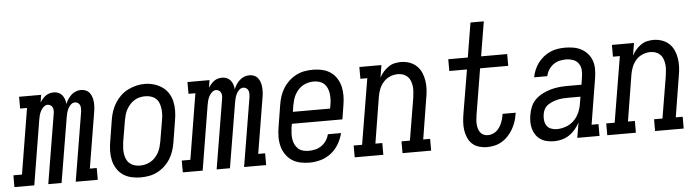

<svg xmlns="http://www.w3.org/2000/svg" viewBox="-93 -932 4140 1136"><g transform="rotate(-5 1976.5 -363.5)"><path d="M-47 0V-70H4L68 -460H27V-530H158L151 -485Q151 -485 151 -485Q151 -485 151 -485Q158 -496 166.5 -506Q175 -516 185.5 -523.5Q196 -531 208.5 -534.5Q221 -538 233 -538Q233 -538 233 -538Q233 -538 233 -538Q248 -538 261 -532.5Q274 -527 283 -516Q292 -505 296.5 -491.5Q301 -478 302 -463Q308 -478 317 -491.5Q326 -505 338 -516Q350 -527 365 -532.5Q380 -538 395 -538Q395 -538 395 -538Q395 -538 395 -538Q411 -538 424.5 -532Q438 -526 446.5 -514.5Q455 -503 459.5 -488.5Q464 -474 465 -459Q466 -444 465 -428.5Q464 -413 461 -397L407 -70H448V0H317L385 -410Q386 -420 386 -430Q386 -440 382.5 -448.5Q379 -457 371 -462.5Q363 -468 353 -468Q340 -468 329 -458Q318 -448 312 -435.5Q306 -423 302.5 -410Q299 -397 297 -384L233 0H154L222 -410Q224 -420 224 -430Q224 -440 220.5 -448.5Q217 -457 209 -462.5Q201 -468 191 -468Q178 -468 167 -458Q156 -448 149.5 -435.5Q143 -423 139.5 -410Q136 -397 134 -384L71 0Z M702 8Q674 8 646.5 1.5Q619 -5 597.5 -20Q576 -35 561.5 -58Q547 -81 541 -107.5Q535 -134 535.5 -162.5Q536 -191 541 -219L562 -349Q566 -374 574.5 -398.5Q583 -423 597 -445.5Q611 -468 630.5 -486.5Q650 -505 674 -517Q698 -529 723 -535Q748 -541 773 -541Q802 -541 828.5 -533Q855 -525 877 -510Q899 -495 913.5 -472Q928 -449 934 -422.5Q940 -396 939.5 -367.5Q939 -339 934 -311L913 -181Q909 -156 901 -131.5Q893 -107 879 -84.5Q865 -62 845 -43.5Q825 -25 801.5 -13Q778 -1 752.5 3.5Q727 8 702 8ZM704 -62Q720 -62 736.5 -66Q753 -70 768 -78.5Q783 -87 795 -100Q807 -113 815.5 -128.5Q824 -144 828.5 -160Q833 -176 836 -192L858 -322Q861 -339 861.5 -356.5Q862 -374 859.5 -390.5Q857 -407 850.5 -422.5Q844 -438 831.5 -448.5Q819 -459 803 -463.5Q787 -468 769 -468Q753 -468 736.5 -464Q720 -460 705.5 -451Q691 -442 679.5 -429Q668 -416 659.5 -401Q651 -386 646.5 -370Q642 -354 639 -338L617 -208Q615 -191 614 -173.5Q613 -156 615.5 -139.5Q618 -123 624.5 -108Q631 -93 643 -82.5Q655 -72 671 -67Q687 -62 704 -62Z M953 0V-70H1004L1068 -460H1027V-530H1158L1151 -485Q1151 -485 1151 -485Q1151 -485 1151 -485Q1158 -496 1166.5 -506Q1175 -516 1185.5 -523.5Q1196 -531 1208.5 -534.5Q1221 -538 1233 -538Q1233 -538 1233 -538Q1233 -538 1233 -538Q1248 -538 1261 -532.5Q1274 -527 1283 -516Q1292 -505 1296.5 -491.5Q1301 -478 1302 -463Q1308 -478 1317 -491.5Q1326 -505 1338 -516Q1350 -527 1365 -532.5Q1380 -538 1395 -538Q1395 -538 1395 -538Q1395 -538 1395 -538Q1411 -538 1424.5 -532Q1438 -526 1446.5 -514.5Q1455 -503 1459.5 -488.5Q1464 -474 1465 -459Q1466 -444 1465 -428.5Q1464 -413 1461 -397L1407 -70H1448V0H1317L1385 -410Q1386 -420 1386 -430Q1386 -440 1382.5 -448.5Q1379 -457 1371 -462.5Q1363 -468 1353 -468Q1340 -468 1329 -458Q1318 -448 1312 -435.5Q1306 -423 1302.5 -410Q1299 -397 1297 -384L1233 0H1154L1222 -410Q1224 -420 1224 -430Q1224 -440 1220.5 -448.5Q1217 -457 1209 -462.5Q1201 -468 1191 -468Q1178 -468 1167 -458Q1156 -448 1149.5 -435.5Q1143 -423 1139.5 -410Q1136 -397 1134 -384L1071 0Z M1706 8Q1677 8 1649.5 2Q1622 -4 1600 -19Q1578 -34 1563 -57Q1548 -80 1541.5 -106.5Q1535 -133 1535.5 -162Q1536 -191 1541 -219L1562 -349Q1566 -374 1574 -398.5Q1582 -423 1596 -445.5Q1610 -468 1630 -486.5Q1650 -505 1673.5 -517Q1697 -529 1722.5 -533.5Q1748 -538 1773 -538Q1801 -538 1828.5 -531.5Q1856 -525 1877.5 -510Q1899 -495 1913.5 -472Q1928 -449 1934 -422.5Q1940 -396 1939.5 -367.5Q1939 -339 1934 -311L1921 -230H1621L1617 -208Q1615 -191 1614 -173.5Q1613 -156 1615.5 -139.5Q1618 -123 1625 -108Q1632 -93 1644 -82Q1656 -71 1672.5 -66.5Q1689 -62 1706 -62Q1726 -62 1745.5 -66.5Q1765 -71 1782.5 -83Q1800 -95 1811.5 -112.5Q1823 -130 1828 -150H1906Q1898 -117 1880 -86Q1862 -55 1834 -33Q1806 -11 1772.5 -1.5Q1739 8 1706 8ZM1633 -300H1854L1858 -322Q1861 -339 1861.5 -356.5Q1862 -374 1859.5 -390.5Q1857 -407 1850.5 -422Q1844 -437 1832.5 -447.5Q1821 -458 1805 -463Q1789 -468 1771 -468Q1755 -468 1738.5 -464Q1722 -460 1707 -451.5Q1692 -443 1680 -430Q1668 -417 1659.5 -401.5Q1651 -386 1646.5 -370Q1642 -354 1639 -338Z M1974 0V-70H2024L2089 -460H2048V-530H2179L2167 -456Q2176 -474 2189.5 -489.5Q2203 -505 2220 -517Q2237 -529 2256.5 -533.5Q2276 -538 2295 -538Q2321 -538 2345.5 -529.5Q2370 -521 2388 -504Q2406 -487 2416 -464Q2426 -441 2430 -415.5Q2434 -390 2432.5 -363.5Q2431 -337 2426 -311L2387 -70H2428V0H2258V-70H2308L2350 -322Q2352 -339 2353.5 -356Q2355 -373 2353 -389Q2351 -405 2345.5 -420Q2340 -435 2329 -446Q2318 -457 2303 -462.5Q2288 -468 2271 -468Q2248 -468 2225.5 -459Q2203 -450 2186.5 -432Q2170 -414 2161 -392Q2152 -370 2148 -347L2103 -70H2144V0Z M2759 8Q2735 8 2712 1Q2689 -6 2672.5 -21Q2656 -36 2646.5 -57.5Q2637 -79 2633.5 -102.5Q2630 -126 2631.5 -150.5Q2633 -175 2637 -199L2681 -460H2576V-530H2692L2726 -735H2805L2771 -530H2926V-460H2759L2714 -188Q2712 -174 2710.5 -160Q2709 -146 2710 -132.5Q2711 -119 2714.5 -106.5Q2718 -94 2725.5 -83.5Q2733 -73 2745 -67.5Q2757 -62 2771 -62Q2784 -62 2797 -66.5Q2810 -71 2820.5 -79.5Q2831 -88 2839 -99.5Q2847 -111 2852.5 -123.5Q2858 -136 2861.5 -148.5Q2865 -161 2867 -174Q2867 -176 2867.5 -177.5Q2868 -179 2868 -180H2946Q2946 -178 2945.5 -175.5Q2945 -173 2944 -171Q2941 -148 2933.5 -126Q2926 -104 2914 -83.5Q2902 -63 2885.5 -45Q2869 -27 2848 -14.5Q2827 -2 2804.5 3Q2782 8 2759 8Z M3158 8Q3137 8 3116.5 3.5Q3096 -1 3079 -12Q3062 -23 3050.5 -39.5Q3039 -56 3033.5 -75.5Q3028 -95 3027.5 -116.5Q3027 -138 3031 -159Q3035 -184 3045 -208Q3055 -232 3074 -250Q3093 -268 3116.5 -280Q3140 -292 3165 -299Q3190 -306 3214.5 -308.5Q3239 -311 3263 -311H3348L3355 -357Q3359 -378 3357 -399.5Q3355 -421 3343 -437.5Q3331 -454 3311 -461Q3291 -468 3270 -468Q3250 -468 3230.5 -463.5Q3211 -459 3194 -446.5Q3177 -434 3166 -416.5Q3155 -399 3151 -379H3073Q3077 -402 3086 -423Q3095 -444 3109 -463Q3123 -482 3141.5 -497Q3160 -512 3181.5 -521.5Q3203 -531 3225.5 -534.5Q3248 -538 3270 -538Q3295 -538 3320.5 -533.5Q3346 -529 3367 -517.5Q3388 -506 3404 -487.5Q3420 -469 3428 -446Q3436 -423 3436 -397Q3436 -371 3432 -345L3387 -70H3428V0H3296L3311 -90Q3300 -69 3284 -50Q3268 -31 3247.5 -17.5Q3227 -4 3204 2Q3181 8 3158 8ZM3180 -62Q3207 -62 3234 -71.5Q3261 -81 3281.5 -101Q3302 -121 3313.5 -147Q3325 -173 3329 -200L3336 -241H3263Q3248 -241 3232.5 -240Q3217 -239 3201.5 -235.5Q3186 -232 3170.5 -226Q3155 -220 3141.5 -210.5Q3128 -201 3120 -186.5Q3112 -172 3110 -156Q3107 -139 3109 -121Q3111 -103 3120 -89Q3129 -75 3145.5 -68.5Q3162 -62 3180 -62Z M3474 0V-70H3524L3589 -460H3548V-530H3679L3667 -456Q3676 -474 3689.5 -489.5Q3703 -505 3720 -517Q3737 -529 3756.5 -533.5Q3776 -538 3795 -538Q3821 -538 3845.5 -529.5Q3870 -521 3888 -504Q3906 -487 3916 -464Q3926 -441 3930 -415.5Q3934 -390 3932.5 -363.5Q3931 -337 3926 -311L3887 -70H3928V0H3758V-70H3808L3850 -322Q3852 -339 3853.5 -356Q3855 -373 3853 -389Q3851 -405 3845.5 -420Q3840 -435 3829 -446Q3818 -457 3803 -462.5Q3788 -468 3771 -468Q3748 -468 3725.5 -459Q3703 -450 3686.5 -432Q3670 -414 3661 -392Q3652 -370 3648 -347L3603 -70H3644V0Z"/></g></svg>

Font: Iosevka Curly Slab Oblique
Style: Regular
Weight: 400
Italic angle: -9°
Monospace: yes
Designer: Belleve Invis
Foundry: Belleve Invis
Version: Version 11.1.0; ttfautohint (v1.8.3)